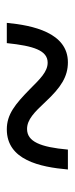

<svg xmlns="http://www.w3.org/2000/svg" viewBox="148 -632 215 550"><g transform="rotate(-90 255.0 -356.5)"><path d="M45 -269H102C109 -348 125 -386 161 -386C188 -386 209 -365 239 -333C280 -289 311 -269 352 -269C437 -269 458 -370 465 -444H407C399 -367 386 -327 351 -327C325 -327 304 -349 275 -378C232 -420 203 -444 160 -444C72 -444 52 -349 45 -269Z"/></g></svg>

Font: Noto Serif Thai SemiCondensed
Style: Regular
Weight: 400
Width: 4
Designer: Monotype Design Team
Foundry: Monotype Imaging Inc.
Version: Version 2.002